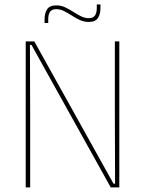

<svg xmlns="http://www.w3.org/2000/svg" viewBox="-20 -820 634 840"><path d="M92.5 -639H130L476.5 -16.5H483.5L482.5 -305.5V-639H502V0H464.5L118 -623H111L112 -313V0H92.5ZM368 -724Q347.5 -724 329.2 -732.5Q311 -741 294 -752Q277 -763 260.2 -771.5Q243.5 -780 226 -780Q207 -780 199 -768.5Q191 -757 191 -735V-719.5H175V-735.5Q175 -762 186 -779.2Q197 -796.5 226.5 -796.5Q247 -796.5 265 -788Q283 -779.5 300 -768.5Q317 -757.5 334 -749Q351 -740.5 368.5 -740.5Q387.5 -740.5 395.5 -752.2Q403.5 -764 403.5 -785.5V-800.5H419.5V-784.5Q419.5 -758.5 408.5 -741.2Q397.5 -724 368 -724Z"/></svg>

Font: Anek Malayalam Medium Thin
Style: Regular
Weight: 250
Version: Version 1.003